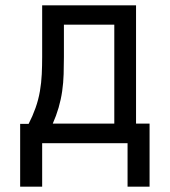

<svg xmlns="http://www.w3.org/2000/svg" viewBox="-20 -540 640 724"><path d="M56 164V-73H88Q103 -102 114 -133Q125 -164 130.5 -196Q136 -228 137.5 -260.5Q139 -293 139 -325V-520H493V-74H544V164H461V0H139V164ZM179 -74H411V-447H221V-325Q221 -293 220 -260.5Q219 -228 214.5 -196.5Q210 -165 201 -134Q192 -103 179 -74Z"/></svg>

Font: Iosevka Fixed Extended
Style: Regular
Weight: 400
Width: 7
Monospace: yes
Designer: Belleve Invis
Foundry: Belleve Invis
Version: Version 24.1.1; ttfautohint (v1.8.4)